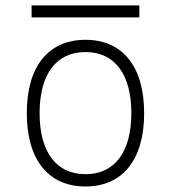

<svg xmlns="http://www.w3.org/2000/svg" viewBox="-20 -673 626 703"><path d="M293 9.8C428.7 9.8 507.8 -87.9 507.8 -258.8C507.8 -429.7 428.7 -527.3 293 -527.3C157.2 -527.3 78.1 -429.7 78.1 -258.8C78.1 -87.9 157.2 9.8 293 9.8ZM293 -35.2C186 -35.2 125 -116.2 125 -258.8C125 -401.4 186 -482.4 293 -482.4C399.9 -482.4 460.9 -401.4 460.9 -258.8C460.9 -116.2 399.9 -35.2 293 -35.2ZM95.7 -609.4H490.2V-653.3H95.7Z"/></svg>

Font: Cascadia Code PL ExtraLight
Style: Regular
Weight: 200
Monospace: yes
Designer: Aaron Bell
Foundry: Saja Typeworks
Version: Version 2404.023